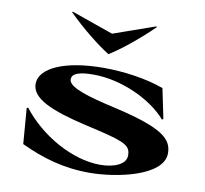

<svg xmlns="http://www.w3.org/2000/svg" viewBox="-87 -887 1076 1007"><g transform="rotate(10 450.5 -383.5)"><path d="M453 25C593 25 841 -24 841 -147C841 -223 786 -273 537 -331L473 -346C329 -380 271 -409 271 -441C271 -468 299 -486 385 -486C537 -486 700 -408 779 -316L786 -320L753 -479C661 -513 539 -530 432 -530C222 -530 94 -469 94 -386C94 -307 203 -261 394 -217L463 -201C612 -166 637 -149 637 -99C637 -50 571 -26 500 -26C354 -26 180 -122 77 -256L70 -252L85 -63C198 -10 311 25 453 25ZM221 -792 217 -789C289 -717 384 -641 443 -605C502 -641 595 -716 669 -789L665 -792L443 -714Z"/></g></svg>

Font: Coconat
Style: Bold
Weight: 900
Width: 8
Designer: Sara Lavazza
Foundry: Collletttivo
Version: Version 1.000;Glyphs 3.2 (3217)